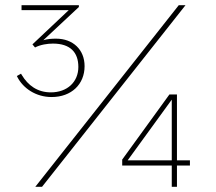

<svg xmlns="http://www.w3.org/2000/svg" viewBox="-20 -720 832 740"><path d="M179 -346C255 -346 306 -395 306 -465C306 -529 261 -571 196 -571C180 -571 163 -570 147 -565L284 -693V-700H63V-681H245L105 -549L115 -537C136 -548 163 -552 184 -552C251 -552 282 -518 282 -462C282 -404 239 -364 176 -364C124 -364 88 -391 64 -431L61 -436L45 -427L47 -423C69 -380 118 -346 179 -346ZM116 0H142L695 -700H669ZM451 -82H642V0H662V-82H712V-102H662V-356H633L451 -105ZM472 -102 642 -336V-102Z"/></svg>

Font: Fixel Display Thin
Style: Regular
Weight: 100
Designer: AlfaBravo + MacPaw
Foundry: Kyrylo Tkachov, Marchela Mozhyna, Serhii Makarenko, Maria Weinstein, Zakhar Kryvoshyya
Version: Version 1.211